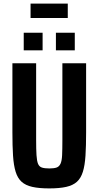

<svg xmlns="http://www.w3.org/2000/svg" viewBox="-20 -1040 548 1068"><path d="M254 8Q197 8 159.5 -0.5Q122 -9 100 -29Q78 -49 67 -84.5Q56 -120 52.5 -174Q49 -228 49 -304V-688H181V-263Q181 -209 183 -177Q185 -145 191.5 -129Q198 -113 213 -108Q228 -103 254 -103Q280 -103 294.5 -108Q309 -113 316.5 -129Q324 -145 325.5 -177Q327 -209 327 -263V-688H459V-304Q459 -228 455.5 -174Q452 -120 441 -84.5Q430 -49 408 -29Q386 -9 348.5 -0.5Q311 8 254 8ZM112 -760V-858H217V-760ZM291 -760V-858H396V-760ZM150 -940V-1020H357V-940Z"/></svg>

Font: Saira Condensed
Style: Bold
Weight: 700
Width: 3
Designer: Hector Gatti with collaboration of the Omnibus-Type team
Foundry: Omnibus-Type
Version: Version 1.101